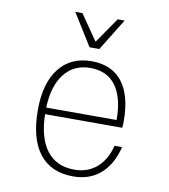

<svg xmlns="http://www.w3.org/2000/svg" viewBox="-92 -917 884 1007"><g transform="rotate(10 350.0 -414.0)"><path d="M592 -184Q568 -88 510 -38Q452 12 365 12Q247 12 185 -67.5Q123 -147 123 -300Q123 -443 185 -521.5Q247 -600 357 -600Q465 -600 521 -528Q577 -456 577 -318Q577 -310 576.5 -301Q576 -292 575 -284H164Q167 -157 218.5 -90.5Q270 -24 365 -24Q436 -24 484 -65.5Q532 -107 552 -184ZM357 -564Q269 -564 218.5 -499.5Q168 -435 164 -319H539Q539 -438 492.5 -501Q446 -564 357 -564ZM490 -840 385 -670H333L227 -840H265L359 -704L453 -840Z"/></g></svg>

Font: Martian Mono Thin
Style: Regular
Weight: 100
Monospace: yes
Designer: Roman Shamin
Foundry: Evil Martians
Version: Version 1.000; ttfautohint (v1.8.4.7-5d5b)